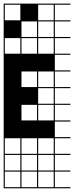

<svg xmlns="http://www.w3.org/2000/svg" viewBox="-20 -747 404 1046"><path d="M363.6 278.8H0V187.9H6.1V272.7H90.9V187.9H0V-727.3H363.6V-721.2H278.8V-636.4H363.6V-630.3H278.8V-545.5H363.6V-539.4H278.8V-454.5H363.6V-448.5H278.8V-363.6H363.6V-357.6H278.8V-272.7H363.6V-266.7H278.8V-181.8H363.6V-175.8H278.8V-90.9H363.6V-84.8H278.8V0H363.6V6.1H278.8V90.9H363.6V97H278.8V181.8H363.6V187.9H278.8V272.7H363.6ZM187.9 -636.4H272.7V-721.2H187.9ZM6.1 -636.4H90.9V-721.2H6.1ZM97 -636.4H181.8V-721.2H97ZM187.9 -545.5H272.7V-630.3H187.9ZM6.1 -545.5H90.9V-630.3H6.1ZM97 -545.5H181.8V-630.3H97ZM187.9 -454.5H272.7V-539.4H187.9ZM6.1 -454.5H90.9V-539.4H6.1ZM97 -454.5H181.8V-539.4H97ZM97 -272.7H181.8V-357.6H97ZM187.9 -272.7H272.7V-357.6H187.9ZM187.9 -181.8H272.7V-266.7H187.9ZM97 -90.9H181.8V-175.8H97ZM187.9 -90.9H272.7V-175.8H187.9ZM187.9 90.9H272.7V6.1H187.9ZM97 90.9H181.8V6.1H97ZM6.1 90.9H90.9V6.1H6.1ZM97 181.8H181.8V97H97ZM6.1 181.8H90.9V97H6.1ZM272.7 97H187.9V181.8H272.7ZM181.8 272.7V187.9H97V272.7ZM272.7 272.7V187.9H187.9V272.7ZM0 -636.4H90.9V-545.5H0ZM90.9 -727.3H181.8V-636.4H90.9Z"/></svg>

Font: Micro 5 Charted
Style: Regular
Weight: 400
Designer: Sarah Cadigan-Fried
Version: Version 1.000; ttfautohint (v1.8.4.7-5d5b)